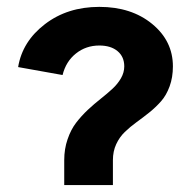

<svg xmlns="http://www.w3.org/2000/svg" viewBox="-20 -533 552 553"><path d="M266.1 -513.2Q358.4 -513.2 418.2 -464.1Q478 -415 478 -341.8Q478 -310.1 468.5 -284.2Q459 -258.3 443.8 -241.2Q428.7 -224.1 410.2 -209.2Q391.6 -194.3 373 -180.9Q354.5 -167.5 339.4 -152.8Q324.2 -138.2 314.7 -117.7Q305.2 -97.2 305.2 -71.8V0H165V-71.8Q165 -104 174.6 -131.8Q184.1 -159.7 199.2 -179.4Q214.4 -199.2 232.9 -216.6Q251.5 -233.9 270 -248.5Q288.6 -263.2 303.7 -277.1Q318.8 -291 328.4 -307.6Q337.9 -324.2 337.9 -341.8Q337.9 -369.6 318.6 -385.7Q299.3 -401.9 266.1 -401.9Q227.5 -401.9 198.7 -378.9Q169.9 -356 160.2 -316.9L32.2 -339.8Q44.4 -413.6 109.4 -463.4Q174.3 -513.2 266.1 -513.2Z"/></svg>

Font: LT Superior
Style: Bold
Weight: 400
Designer: Daniel Lyons
Foundry: LyonsType
Version: Version 1.000